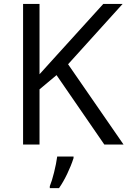

<svg xmlns="http://www.w3.org/2000/svg" viewBox="-20 -734 649 975"><path d="M607.4 0H509.8L267.1 -352.5L180.7 -280.3V0H97.2V-713.9H180.7V-356.9L254.9 -439L504.4 -713.9H602.5L325.7 -407.7ZM270.5 61H353.5V68.8Q340.8 108.4 321 149.4Q301.3 190.4 279.8 221.2H232.9V211.4Q243.7 185.5 254.6 141.4Q265.6 97.2 270.5 61Z"/></svg>

Font: Viking Open Sans
Style: Regular
Weight: 400
Foundry: Ascender Corporation
Version: Version 2.001